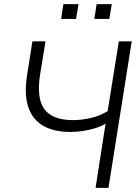

<svg xmlns="http://www.w3.org/2000/svg" viewBox="-20 -904 674 924"><path d="M440 0 488 -309Q467 -296 438 -287Q409 -278 378 -273.5Q347 -269 318 -269Q239 -269 187.5 -299Q136 -329 116 -389Q96 -449 110 -540L136 -705H199L173 -546Q155 -430 194 -378Q233 -326 331 -326Q373 -326 416.5 -336Q460 -346 498 -369L552 -705H614L502 0ZM434 -813 445 -884H518L506 -813ZM274 -813 285 -884H358L346 -813Z"/></svg>

Font: Nunito Sans 10pt SemiCondensed Light
Style: Italic
Weight: 300
Width: 4
Italic angle: -9°
Designer: Vernon Adams
Foundry: Vernon Adams
Version: Version 3.101;gftools[0.9.27]